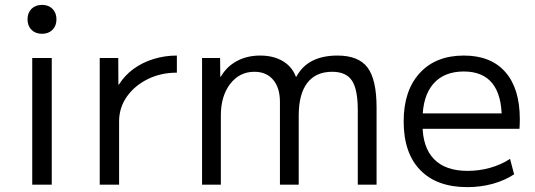

<svg xmlns="http://www.w3.org/2000/svg" viewBox="-20 -758 2194 788"><path d="M112.3 0V-520H192.4V0ZM152.3 -619.3Q125.7 -619.3 109.3 -635.6Q93 -652 93 -678.6Q93 -705.3 109.3 -721.7Q125.7 -738 152.3 -738Q179 -738 195.4 -721.7Q211.7 -705.3 211.7 -678.6Q211.7 -652 195.4 -635.6Q179 -619.3 152.3 -619.3Z M389.3 0V-520H465.4L465.9 -411.1H468.2Q491.1 -447.9 527.1 -474.5Q563.2 -501.1 609.2 -515.5Q655.3 -530 705.9 -530V-459.8Q640 -459.8 586.1 -433.1Q532.1 -406.4 500.4 -361Q468.8 -315.7 468.8 -259.9V0Z M809.3 0V-520H883.3L884.1 -443.1H886.1Q910.6 -485.2 952.4 -507.6Q994.2 -530 1047.6 -530Q1102 -530 1140.4 -507.4Q1178.8 -484.7 1194.3 -443.1H1196.3Q1219.9 -487.2 1262.3 -508.6Q1304.8 -530 1365 -530Q1451.3 -530 1488.4 -480.9Q1525.5 -431.7 1525.5 -316.4V0H1448.4V-306.4Q1448.4 -391.2 1424.4 -427.3Q1400.4 -463.4 1343.2 -463.4Q1276 -463.4 1241 -417.6Q1206 -371.7 1206 -283.6V0H1128.9V-339.9Q1128.9 -397.9 1100.9 -430.7Q1073 -463.4 1023.9 -463.4Q963.2 -463.4 924.8 -413.7Q886.4 -364 886.4 -283.6V0Z M1898 10Q1772.7 10 1704.7 -60Q1636.7 -130 1636.7 -260Q1636.7 -386 1702.5 -458Q1768.3 -530 1883.7 -530Q1994.7 -530 2054 -462.3Q2113.4 -394.7 2113.4 -268.7Q2113.4 -258.7 2113 -247.6Q2112.7 -236.6 2112 -229.3H1680V-292.7H2054L2039.3 -272Q2039.3 -368.6 2000.1 -416.6Q1961 -464.6 1883.7 -464.6Q1802 -464.6 1758 -413.5Q1714.1 -362.3 1714.1 -266.7V-246.7Q1714.1 -153.4 1761.2 -105Q1808.4 -56.7 1898.7 -56.7Q1947 -56.7 1992 -69.4Q2037 -82.1 2073.3 -106L2090 -42.7Q2052.4 -17.7 2002.9 -3.8Q1953.3 10 1898 10Z"/></svg>

Font: M PLUS 2 Thin
Style: Regular
Weight: 100
Designer: Coji Morishita
Foundry: UNDERFOREST DESIGN
Version: Version 1.001